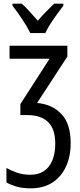

<svg xmlns="http://www.w3.org/2000/svg" viewBox="-20 -786 436 1046"><path d="M347 -537V-478L182 -225Q264 -218 314.5 -165Q365 -112 365 -6Q365 66 339.5 121.5Q314 177 265.5 208.5Q217 240 147 240Q100 240 68 230Q36 220 15 208V129Q38 142 70.5 154Q103 166 145 166Q211 166 246 121Q281 76 281 -4Q281 -83 242 -121Q203 -159 130 -159H91V-219L250 -466H32V-537ZM325 -766V-755Q310 -735 291 -709Q272 -683 254.5 -656Q237 -629 227 -606H145Q129 -639 101.5 -680.5Q74 -722 48 -755V-766H98Q118 -749 140.5 -724Q163 -699 186 -673Q211 -702 230.5 -722Q250 -742 275 -766Z"/></svg>

Font: Avrile Sans Condensed
Style: Regular
Weight: 400
Width: 3
Designer: Monotype Design Team
Foundry: Monotype Imaging Inc.
Version: Version 2.001;September 10, 2019;FontCreator 11.5.0.2425 64-